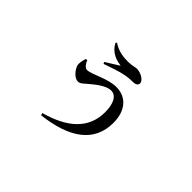

<svg xmlns="http://www.w3.org/2000/svg" viewBox="-123 -883 1245 1245"><g transform="rotate(45 500.0 -260.5)"><path d="M295 -385 283 -383C276 -360 269 -332 275 -313C284 -284 318 -243 350 -243C373 -243 392 -267 410 -281C441 -307 498 -355 544 -355C591 -355 616 -305 616 -228C616 -78 513 14 332 64L336 80C569 53 703 -40 703 -217C703 -327 645 -395 552 -395C471 -395 383 -338 338 -338C321 -338 303 -363 295 -385ZM345 -594C379 -527 441 -517 474 -512C452 -497 411 -473 381 -454L387 -442C424 -455 493 -480 539 -488C560 -492 591 -494 607 -494C632 -494 644 -506 644 -520C644 -548 597 -573 562 -573C548 -573 526 -564 489 -564C450 -564 399 -568 352 -601Z"/></g></svg>

Font: Noto Serif CJK JP SemiBold
Style: Regular
Weight: 600
Designer: Ryoko NISHIZUKA 西塚涼子 (kana & ideographs); Frank Grießhammer (Latin, Greek & Cyrillic); Wenlong ZHANG 张文龙 (bopomofo); San
Foundry: Adobe
Version: Version 2.001;hotconv 1.1.0;makeotfexe 2.6.0